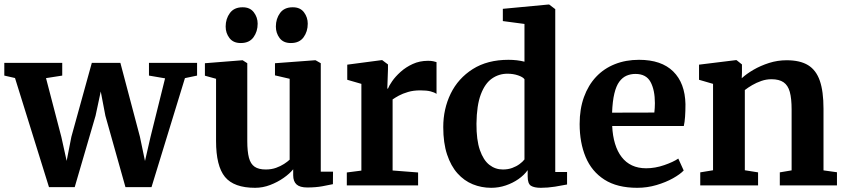

<svg xmlns="http://www.w3.org/2000/svg" viewBox="-22 -840 3830 870"><path d="M-2.5 -497.5V-555H260V-497.5L186.5 -486L256 -219.5L280 -111L301.5 -220.5L394 -555H523.5L612 -220.5L635 -110.5L660 -219.5L726 -485L653 -497.5V-555H871V-497.5L816 -486L664.5 8H546.5L455.5 -315.5L434.5 -425.5L411 -315.5L316.5 8H200L46 -486.5Z M1370 9.5Q1337 9.5 1321.8 -4.2Q1306.5 -18 1306.5 -46V-73Q1290.5 -53 1263 -33.8Q1235.5 -14.5 1202.2 -1.8Q1169 11 1134 11Q1038 11 997.5 -38.2Q957 -87.5 957 -201V-483L906.5 -497V-553.5L1076.5 -567H1077.5L1098.5 -553.5V-201Q1098.5 -153.5 1106 -125.2Q1113.5 -97 1131.8 -84.5Q1150 -72 1182 -72Q1208 -72 1228.8 -79.5Q1249.5 -87 1265.2 -97.2Q1281 -107.5 1290.5 -116.5V-483L1224 -498.5V-553.5L1405 -567H1408L1431.5 -553.5V-62H1487L1486.5 -5.5Q1468.5 -1.5 1438.5 4Q1408.5 9.5 1370 9.5ZM1068.5 -645Q1035 -645 1017.8 -667.5Q1000.5 -690 1000.5 -719.5Q1000.5 -755 1019.8 -781Q1039 -807 1077 -807H1078Q1111 -807 1128.2 -784.2Q1145.5 -761.5 1145.5 -732.5Q1145.5 -697 1126.5 -671Q1107.5 -645 1069.5 -645ZM1295.5 -645Q1262 -645 1245 -667.5Q1228 -690 1228 -719.5Q1228 -755 1247 -781Q1266 -807 1304 -807H1305Q1338.5 -807 1355.5 -784.2Q1372.5 -761.5 1372.5 -732.5Q1372.5 -697 1353.5 -671Q1334.5 -645 1296.5 -645Z M1549.5 0V-58.5L1615.5 -67V-460L1551.5 -478.5V-547L1707 -567.5H1710L1736 -548V-526L1733 -438.5H1736Q1740.5 -451 1755 -472Q1769.5 -493 1793 -514.2Q1816.5 -535.5 1848 -550Q1879.5 -564.5 1917.5 -564.5Q1931.5 -564.5 1941 -562.5Q1950.5 -560.5 1956 -558.5V-414.5Q1946.5 -421.5 1929 -426Q1911.5 -430.5 1882.5 -430.5Q1851 -430.5 1826.8 -423.2Q1802.5 -416 1785.5 -406.8Q1768.5 -397.5 1757 -389.5V-67.5L1872.5 -58.5V0Z M2204 11Q2159.5 11 2120.2 -5Q2081 -21 2051 -54.5Q2021 -88 2003.8 -140Q1986.5 -192 1986.5 -264Q1986.5 -346.5 2020.2 -415.8Q2054 -485 2120.2 -527Q2186.5 -569 2282 -569Q2302 -569 2320.5 -566.8Q2339 -564.5 2354.5 -560.5V-731.5L2256.5 -744.5V-800L2463 -819.5H2466.5L2494 -798.5V-60.5H2547.5V-4Q2526 0.5 2492.8 5.8Q2459.5 11 2428.5 11Q2399 11 2384 1.8Q2369 -7.5 2369 -41V-69Q2353 -46.5 2327.2 -28.5Q2301.5 -10.5 2269.8 0.2Q2238 11 2204 11ZM2256.5 -72Q2280 -72 2299 -79Q2318 -86 2332.2 -96.5Q2346.5 -107 2354.5 -117.5V-481Q2347.5 -491 2325.5 -498.5Q2303.5 -506 2277.5 -506Q2238.5 -506 2207 -484Q2175.5 -462 2156.8 -412.5Q2138 -363 2137 -280Q2136.5 -206 2152.5 -160Q2168.5 -114 2195.5 -93Q2222.5 -72 2256.5 -72Z M2865.5 11Q2774.5 11 2716.8 -26Q2659 -63 2631.8 -128.2Q2604.5 -193.5 2604.5 -278Q2604.5 -346 2624 -400Q2643.5 -454 2679 -491.8Q2714.5 -529.5 2764 -549.2Q2813.5 -569 2873.5 -569Q2975 -569 3028.5 -516.2Q3082 -463.5 3084 -368Q3084 -335.5 3082.2 -311.2Q3080.5 -287 3076.5 -269H2752Q2754 -224.5 2764.8 -189Q2775.5 -153.5 2794.8 -128.5Q2814 -103.5 2841.8 -90.5Q2869.5 -77.5 2906 -77.5Q2946.5 -77.5 2987.8 -91.8Q3029 -106 3051.5 -121.5L3076 -67.5Q3060 -50.5 3027.5 -32.2Q2995 -14 2952.8 -1.5Q2910.5 11 2865.5 11ZM2751.5 -329.5 2943 -330Q2944 -340 2944.8 -351Q2945.5 -362 2945.5 -372.5Q2945.5 -432 2925.8 -468.5Q2906 -505 2857.5 -505Q2835.5 -505 2817 -497Q2798.5 -489 2784.2 -469.8Q2770 -450.5 2761.8 -416.2Q2753.5 -382 2751.5 -329.5Z M3209 -68.5V-460L3145.5 -478.5V-547L3312 -567.5H3315.5L3340 -548V-509.5L3339 -485.5Q3360 -505 3392.2 -523.8Q3424.5 -542.5 3463 -554.8Q3501.5 -567 3542.5 -567Q3603 -567 3639.5 -544.8Q3676 -522.5 3692.8 -474.2Q3709.5 -426 3709.5 -347V-68L3770.5 -59.5V0H3511.5V-59L3565 -68V-344Q3565 -393.5 3556.8 -423.5Q3548.5 -453.5 3528.5 -467.2Q3508.5 -481 3473.5 -481Q3450 -481 3427.8 -473.2Q3405.5 -465.5 3386.2 -454.2Q3367 -443 3353 -432V-68.5L3413 -59V0H3151V-59Z"/></svg>

Font: Merriweather 20pt
Style: Bold
Weight: 700
Version: Version 2.100